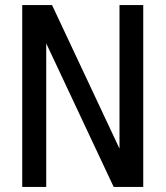

<svg xmlns="http://www.w3.org/2000/svg" viewBox="-20 -740 656 760"><path d="M68 0V-720H186L474 -107L453 -104V-720H547V0H430L142 -613L163 -616V0Z"/></svg>

Font: Instrument Sans SemiCondensed Medium
Style: Regular
Weight: 500
Width: 4
Designer: Rodrigo Fuenzalida
Foundry: fragTYPE
Version: Version 1.000;gftools[0.9.28]